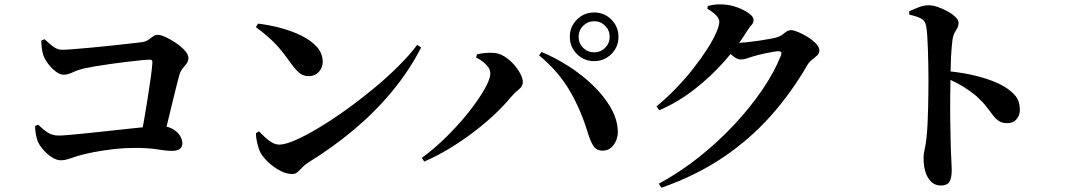

<svg xmlns="http://www.w3.org/2000/svg" viewBox="-20 -814 4970 895"><path d="M172.8 -625.4 187.5 -631.2Q203.6 -617.3 216.1 -606.1Q228.6 -594.8 241.7 -588.5Q254.8 -582.1 272.5 -582.1Q289 -582.1 325.6 -585.1Q362.1 -588.1 408.5 -592.3Q454.9 -596.4 501.2 -601.6Q547.5 -606.7 584.5 -610.8Q621.6 -615 637.6 -617Q659.5 -619.7 671.4 -628.3Q683.3 -637 693.1 -644.3Q702.9 -651.6 716.5 -651.6Q729.8 -651.6 753.1 -640.7Q776.5 -629.8 800.6 -613.4Q824.8 -596.9 841.6 -578.3Q858.3 -559.7 858.3 -543.5Q858.3 -529.4 849.9 -518.1Q841.5 -506.9 831.3 -494.6Q821.2 -482.4 816 -464.5Q809.4 -439 800.4 -404.4Q791.5 -369.8 782 -329.2Q772.4 -288.6 761.9 -246.1Q751.3 -203.6 740.4 -162.4H634.4Q642.6 -203.1 651.6 -254.6Q660.5 -306.1 668.8 -358.6Q677.2 -411.1 683.1 -454.6Q689.1 -498.1 690.4 -522.9Q691.4 -535.8 679.2 -535.8Q666.2 -535.8 636.7 -533Q607.2 -530.2 570 -525.6Q532.8 -521 494.1 -515.7Q455.5 -510.4 423.5 -504.8Q391.4 -499.2 373.1 -495.2Q340.6 -487.3 318.2 -476.5Q295.8 -465.7 276.1 -465.7Q259.7 -465.7 239.8 -480.7Q219.9 -495.8 203.9 -517.1Q188 -538.5 181.8 -557.2Q177.4 -571.1 174.9 -589.7Q172.4 -608.4 172.8 -625.4ZM143.8 -227 157.5 -233.1Q179.8 -211.2 201.6 -196.7Q223.5 -182.1 254.4 -182.1Q269.5 -182.1 306.1 -185.3Q342.7 -188.5 391.9 -193.6Q441 -198.7 493.7 -204.5Q546.4 -210.2 593.5 -215.3Q640.6 -220.4 674 -223.6Q707.4 -226.8 716.8 -226.8Q753.9 -228.3 778.9 -215.9Q803.9 -203.4 817 -184.5Q830 -165.5 830 -145.6Q830 -129 818.2 -119.9Q806.3 -110.8 781.9 -110.8Q755.1 -110.8 713.2 -117.7Q671.4 -124.6 609.3 -124.6Q561.3 -124.6 513.2 -119.2Q465.1 -113.7 425.7 -106.4Q386.2 -99.1 361.5 -92.3Q339.3 -86.6 323 -80.7Q306.7 -74.9 292.7 -70.9Q278.7 -66.9 263.6 -66.9Q243.9 -66.9 221.8 -80.9Q199.7 -94.9 182.1 -115.3Q164.4 -135.8 156.2 -154.5Q149.5 -172.1 146.2 -193.4Q142.9 -214.6 143.8 -227Z M1182.5 -703.9Q1233.9 -698 1287.2 -683.8Q1340.5 -669.6 1385.2 -647.7Q1429.9 -625.8 1457.1 -595.2Q1484.3 -564.6 1484.3 -525.7Q1484.3 -498.9 1466.3 -479Q1448.2 -459.1 1419.2 -459.1Q1394.7 -459.1 1377.6 -472.5Q1360.4 -485.8 1341.1 -512.2Q1323.1 -536.8 1307.9 -557.1Q1292.7 -577.4 1275.2 -597.2Q1257.8 -617 1233.5 -638.7Q1209.3 -660.5 1172.9 -687.5ZM1924.8 -604.9 1943.2 -592.5Q1886.6 -483.2 1807.5 -387.7Q1728.4 -292.3 1630.1 -209.7Q1531.8 -127.2 1416 -55.7Q1400.3 -45.9 1389 -33.6Q1377.8 -21.4 1367.5 -12.1Q1357.2 -2.8 1342.1 -2.8Q1313.9 -2.8 1283.6 -19.4Q1253.2 -36 1229.3 -59.1Q1205.4 -82.2 1194.7 -101.7Q1185.5 -119.3 1179.3 -145.6Q1173 -171.8 1173.2 -193L1187 -201.8Q1198.9 -190.3 1214 -175.6Q1229.2 -160.8 1246.9 -150.3Q1264.6 -139.9 1282.5 -139.9Q1309.4 -139.9 1356.8 -160.6Q1404.1 -181.3 1464.4 -217.3Q1524.7 -253.3 1590 -300Q1655.3 -346.6 1718.7 -398.8Q1782.2 -451 1835.6 -504.1Q1889 -557.2 1924.8 -604.9Z M2636.2 -642.5Q2636.2 -689.7 2669.3 -722.8Q2702.4 -755.9 2749.6 -755.9Q2796.8 -755.9 2829.9 -722.8Q2863 -689.7 2863 -642.5Q2863 -595.3 2829.9 -562.2Q2796.8 -529.1 2749.6 -529.1Q2702.4 -529.1 2669.3 -562.2Q2636.2 -595.3 2636.2 -642.5ZM2677.2 -642.5Q2677.2 -612.4 2698.3 -591.3Q2719.5 -570.1 2749.6 -570.1Q2779.7 -570.1 2800.9 -591.3Q2822 -612.4 2822 -642.5Q2822 -672.6 2800.9 -693.8Q2779.7 -715 2749.6 -715Q2719.5 -715 2698.3 -693.8Q2677.2 -672.6 2677.2 -642.5ZM2199.5 -546.1 2203.4 -561Q2218.5 -564.4 2239.8 -566.8Q2261.1 -569.2 2280.2 -567.6Q2306.1 -566.2 2330.4 -551.3Q2354.7 -536.4 2374.4 -514.5Q2394.1 -492.5 2405.6 -470.2Q2417.1 -448 2417.1 -431Q2417.1 -411.7 2398.6 -397.3Q2380 -382.8 2363.4 -363.2Q2331.3 -324.3 2286.7 -281.9Q2242.1 -239.6 2188.3 -198.8Q2134.5 -158 2075.8 -122.3Q2017.2 -86.7 1957.8 -61L1946.2 -77.9Q1992.8 -111.8 2039.1 -155.3Q2085.4 -198.8 2125.9 -244.9Q2166.5 -291.1 2197.8 -335.1Q2229.2 -379.1 2247.4 -414.8Q2265.6 -450.6 2265.6 -471.6Q2265.6 -486.3 2256.8 -499.5Q2247.9 -512.7 2233.2 -524.7Q2218.6 -536.8 2199.5 -546.1ZM2791.5 -111.7Q2760.7 -111 2746.1 -133.8Q2731.5 -156.6 2720.2 -194.6Q2688.1 -301.3 2635.7 -391.1Q2583.3 -480.9 2492.8 -556.2L2504.7 -571.6Q2568.3 -545.3 2630.5 -505.4Q2692.7 -465.6 2743.7 -416.5Q2794.7 -367.4 2825.9 -314Q2857.1 -260.5 2859.8 -206.1Q2861.3 -181.6 2852.5 -159.9Q2843.6 -138.2 2828.1 -125.3Q2812.6 -112.5 2791.5 -111.7Z M3040.4 -318.2Q3088.6 -358 3132.5 -403.7Q3176.4 -449.5 3212.8 -496Q3249.3 -542.6 3276.3 -584.8Q3303.4 -627 3318.2 -660.6Q3333 -694.2 3333 -713.1Q3333 -727.6 3317.1 -743.8Q3301.1 -760 3277.1 -772.9L3279.7 -786.6Q3294.1 -790 3309.7 -792.3Q3325.3 -794.6 3349.6 -793.2Q3383.3 -791.9 3416.2 -779.8Q3449.1 -767.8 3471 -751.7Q3492.8 -735.6 3492.8 -722.5Q3492.8 -706.9 3484.2 -698.6Q3475.5 -690.2 3463.1 -670.5Q3419.2 -598.5 3356.1 -527.5Q3293.1 -456.5 3216.4 -397Q3139.8 -337.5 3053 -299.9ZM3051 42.3Q3146.6 -9.2 3235.2 -79.2Q3323.9 -149.2 3399.5 -229.7Q3475.2 -310.2 3532.4 -393.9Q3589.6 -477.6 3620.6 -556.1Q3627.7 -575.2 3609.2 -575.2Q3601.2 -575.2 3585.6 -572.7Q3570 -570.2 3551 -566.2Q3532 -562.2 3514.9 -558Q3497.8 -553.8 3487.2 -550.1Q3471.2 -544.9 3458.4 -540.7Q3445.6 -536.6 3430.7 -536.6Q3418.3 -536.6 3399.6 -550.7Q3381 -564.9 3360.3 -582.3L3378.7 -618.3Q3395.2 -616.3 3405.6 -615.6Q3416 -614.8 3426.4 -614.8Q3439.1 -614.8 3464.3 -617.5Q3489.5 -620.2 3517.8 -624.3Q3546.2 -628.4 3569.8 -632.9Q3593.5 -637.4 3603.5 -640.5Q3622.6 -647.2 3637.1 -660.3Q3651.6 -673.4 3668.5 -673.4Q3679.4 -673.4 3700.9 -664.5Q3722.4 -655.6 3745.1 -641.5Q3767.7 -627.4 3783.6 -610.9Q3799.5 -594.5 3799.5 -579.2Q3799.5 -565.4 3789 -555.5Q3778.4 -545.6 3765.5 -535.7Q3752.6 -525.8 3743.4 -510.8Q3670.1 -383.5 3574 -275.1Q3477.9 -166.7 3352.4 -81.5Q3226.8 3.6 3063.4 61.2Z M4218 -761.2Q4239.6 -771.2 4263.3 -780.4Q4287 -789.5 4308.7 -789.5Q4327.3 -789.5 4351.1 -781.5Q4374.9 -773.4 4397.4 -761Q4419.8 -748.7 4434 -734.5Q4448.3 -720.4 4448.3 -708.1Q4448.3 -693.5 4442.5 -683.4Q4436.6 -673.3 4430.3 -662.1Q4424 -651 4420.5 -632.1Q4417.5 -609.9 4415.3 -581.1Q4413.1 -552.4 4412.2 -519.3Q4411.3 -486.2 4410.6 -451.5Q4409.9 -410.8 4409.4 -367Q4408.9 -323.2 4409.2 -279.3Q4409.6 -235.4 4410.6 -195.1Q4411.5 -154.9 4412.2 -121.1Q4413.7 -82.8 4415.1 -57.6Q4416.4 -32.5 4416.4 -22.1Q4416.4 16.9 4405.6 33.8Q4394.7 50.8 4365.4 50.8Q4339.6 50.8 4321.6 34.1Q4303.6 17.4 4294.3 -11.4Q4285.1 -40.2 4285.1 -77Q4285.1 -97.1 4290.1 -117.5Q4295.1 -138 4298.8 -170.9Q4301.8 -198.9 4303.7 -235.7Q4305.6 -272.4 4306.4 -311.1Q4307.3 -349.7 4307.6 -383.8Q4308 -417.8 4308 -440.1Q4308 -471.5 4307.3 -508.4Q4306.6 -545.3 4305.5 -581.2Q4304.4 -617.1 4302.4 -646.9Q4300.4 -676.7 4297 -693.5Q4292.3 -718.7 4271 -729Q4249.6 -739.3 4219 -745.5ZM4388.3 -483.1Q4470.5 -476.5 4543.5 -456.9Q4616.5 -437.3 4661.4 -410.3Q4694.3 -390.7 4714.2 -366Q4734.1 -341.2 4734.1 -301.1Q4734.1 -276.8 4718.7 -258.3Q4703.4 -239.9 4675.6 -239.9Q4651.8 -239.9 4637 -249.5Q4622.2 -259.1 4609 -276.4Q4595.9 -293.6 4578 -316.8Q4560.1 -340 4531.4 -366.1Q4504.8 -388.5 4471.4 -409.3Q4438 -430.1 4388.3 -451.3Z"/></svg>

Font: Noto Serif JP
Style: Regular
Weight: 200
Designer: Ryoko NISHIZUKA 西塚涼子 (kana & ideographs); Frank Grießhammer (Latin, Greek & Cyrillic); Wenlong ZHANG 张文龙 (bopomofo); San
Foundry: Adobe
Version: Version 2.001;hotconv 1.1.0;makeotfexe 2.6.0